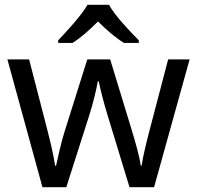

<svg xmlns="http://www.w3.org/2000/svg" viewBox="-20 -786 826 805"><path d="M437 -766H347C321 -721 261 -656 224 -617V-606H284C319 -628 355 -660 391 -696C427 -660 465 -627 500 -606H562V-617C524 -655 461 -721 437 -766ZM431 -303 523 -1H626L775 -537H685L610 -251C594 -190 578 -125 574 -92H570C565 -130 548 -189 534 -235L442 -537H346L251 -235C237 -191 222 -124 215 -91H211C206 -129 191 -193 176 -251L102 -537H11L158 -1H258L354 -302C372 -358 385 -415 390 -445H394C400 -415 414 -358 431 -303Z"/></svg>

Font: Noto Sans Syriac Western
Style: Regular
Weight: 400
Designer: Patrick Giasson and the Monotype Design Team
Foundry: Monotype Imaging Inc.
Version: Version 3.000